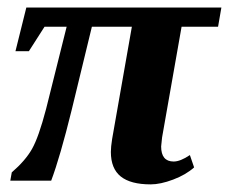

<svg xmlns="http://www.w3.org/2000/svg" viewBox="-20 -479 607 509"><path d="M379.4 9.8Q326.2 9.8 300 -11.2Q273.9 -32.2 273.9 -76.2Q273.9 -89.4 277.3 -110.8L329.6 -408.2H223.6L169.9 -187Q139.2 -62.5 115.7 0H7.3L11.2 -22Q47.4 -53.2 64.9 -84.2Q82.5 -115.2 102.1 -189.9L156.7 -408.2H98.1L56.6 -343.3H21L49.8 -459H566.9L558.1 -408.2H461.4L409.7 -114.7L407.2 -90.8Q407.2 -50.8 440.4 -50.8Q458 -50.8 483.4 -67.9L494.6 -35.2Q472.7 -15.6 439 -2.9Q405.3 9.8 379.4 9.8Z"/></svg>

Font: Liberation Serif
Style: Bold Italic
Weight: 700
Italic angle: -16.333°
Designer: Steve Matteson
Foundry: Ascender Corporation
Version: Version 2.1.5